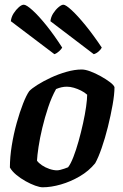

<svg xmlns="http://www.w3.org/2000/svg" viewBox="-20 -795 523 815"><path d="M161 0Q149 0 129.5 -7Q110 -14 88.5 -26Q67 -38 49 -53Q31 -68 22 -84Q22 -128 30 -177.5Q38 -227 51 -273.5Q64 -320 78 -355.5Q92 -391 104 -408Q114 -419 138.5 -434.5Q163 -450 195 -465Q227 -480 262 -490Q297 -500 327 -500Q342 -500 363.5 -492Q385 -484 407.5 -471.5Q430 -459 446.5 -446.5Q463 -434 466 -425Q466 -395 458 -350Q450 -305 438 -256.5Q426 -208 411.5 -166.5Q397 -125 384 -102Q357 -69 318.5 -46.5Q280 -24 238.5 -12Q197 0 161 0ZM222 -72Q228 -72 236 -74Q244 -76 253 -79Q262 -82 269 -85Q280 -99 291.5 -128.5Q303 -158 313.5 -195.5Q324 -233 332.5 -271.5Q341 -310 345.5 -342Q350 -374 350 -393Q339 -403 324 -410.5Q309 -418 293.5 -422.5Q278 -427 264 -427Q252 -427 241 -424.5Q230 -422 218 -417Q199 -383 184.5 -339.5Q170 -296 159.5 -252Q149 -208 143.5 -171Q138 -134 137 -113Q144 -103 158 -93.5Q172 -84 189.5 -78Q207 -72 222 -72ZM378 -565 194 -705Q196 -723 206 -738.5Q216 -754 228.5 -764.5Q241 -775 249 -775Q259 -775 284 -752Q309 -729 342.5 -688Q376 -647 412 -593Q409 -586 399 -577Q389 -568 378 -565ZM211 -565 26 -705Q28 -723 38 -738.5Q48 -754 60 -764.5Q72 -775 81 -775Q92 -775 118 -751.5Q144 -728 177 -687Q210 -646 244 -593Q241 -587 231.5 -578Q222 -569 211 -565Z"/></svg>

Font: Texturina Medium 12pt
Style: Bold Italic
Weight: 700
Italic angle: -11°
Version: Version 1.002